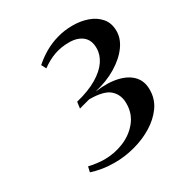

<svg xmlns="http://www.w3.org/2000/svg" viewBox="-125 -1000 641 680"><g transform="rotate(-30 195.5 -660.0)"><path d="M153 -412.5Q126 -412.5 101.5 -416.5Q77 -420.5 58.5 -427L63.5 -448.5Q78 -445 95 -442.8Q112 -440.5 126 -440.5Q168.5 -440.5 206.2 -456.2Q244 -472 268 -501.8Q292 -531.5 292.5 -571.5Q293.5 -608.5 269.5 -630.5Q245.5 -652.5 185 -652Q179.5 -650.5 171 -648.2Q162.5 -646 154.5 -643.8Q146.5 -641.5 141 -640L144.5 -666Q197 -679 231.5 -699.5Q266 -720 282.8 -745.2Q299.5 -770.5 299 -797Q299 -829 278.8 -845.8Q258.5 -862.5 224 -862.5Q191.5 -862.5 164 -852.8Q136.5 -843 109 -823L99 -842Q119.5 -860.5 145 -875.5Q170.5 -890.5 200.8 -899.2Q231 -908 265 -908Q298 -908 326.2 -898Q354.5 -888 372.2 -867.5Q390 -847 390.5 -815.5Q391.5 -784 369.8 -753.8Q348 -723.5 309.2 -700Q270.5 -676.5 219 -664.5Q273.5 -671.5 311.5 -662.2Q349.5 -653 369.5 -630.2Q389.5 -607.5 388.5 -572.5Q388 -535.5 366.8 -506Q345.5 -476.5 311 -455.5Q276.5 -434.5 235.2 -423.5Q194 -412.5 153 -412.5Z"/></g></svg>

Font: Merriweather 120pt
Style: Italic
Weight: 400
Italic angle: -7.8°
Version: Version 2.101